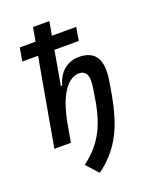

<svg xmlns="http://www.w3.org/2000/svg" viewBox="-172 -829 931 1155"><g transform="rotate(-20 293.0 -251.5)"><path d="M262.2 229 193.4 153.3Q234.4 122.6 265.9 88.1Q297.4 53.7 320.6 12.9Q343.8 -27.8 359.9 -77.6Q376 -127.4 386.2 -188L397.9 -260.3Q408.7 -324.2 394.5 -350.3Q380.4 -376.5 347.7 -376.5Q317.9 -376.5 287.4 -353.5Q256.8 -330.6 230 -277.1Q203.1 -223.6 184.1 -132.3L208 -341.8H229.5Q245.1 -402.8 286.1 -436Q327.1 -469.2 381.8 -469.2Q460 -469.2 491.2 -418.7Q522.5 -368.2 502.4 -256.3L490.7 -189Q477.1 -112.3 457.8 -50.3Q438.5 11.7 411.1 61.8Q383.8 111.8 347.2 152.8Q310.5 193.8 262.2 229ZM54.7 0 184.6 -732.4H289.1L160.6 0ZM53.2 -559.6 67.9 -644.5H429.2L414.6 -559.6Z"/></g></svg>

Font: Cascadia Mono NF
Style: Italic
Weight: 400
Italic angle: -10°
Monospace: yes
Designer: Aaron Bell
Foundry: Saja Typeworks
Version: Version 2404.023